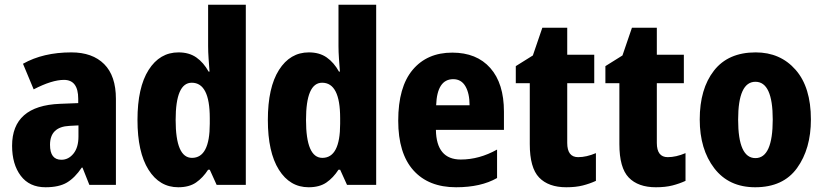

<svg xmlns="http://www.w3.org/2000/svg" viewBox="-20 -780 3478 810"><path d="M311 -251V-204Q311 -158 290 -132Q269 -106 239 -106Q191 -106 191 -169Q191 -245 273 -249ZM281 -559Q162 -559 77 -511L122 -403Q199 -443 250 -443Q310 -443 310 -363V-345L233 -342Q31 -334 31 -165Q31 -87 67.5 -38.5Q104 10 172 10Q229 10 262.5 -10Q296 -30 325 -73H328L357 0H469V-363Q469 -460 419.5 -509.5Q370 -559 281 -559Z M790 -114Q721 -114 721 -274Q721 -431 789 -431Q865 -431 865 -282V-258Q865 -114 790 -114ZM732 10Q778 10 807 -10Q836 -30 858 -64H865L894 0H1017V-760H858V-586Q858 -561 860 -532.5Q862 -504 864 -478H860Q839 -516 808.5 -537.5Q778 -559 733 -559Q654 -559 607 -485Q560 -411 560 -274Q560 -138 606.5 -64Q653 10 732 10Z M1340 -114Q1271 -114 1271 -274Q1271 -431 1339 -431Q1415 -431 1415 -282V-258Q1415 -114 1340 -114ZM1282 10Q1328 10 1357 -10Q1386 -30 1408 -64H1415L1444 0H1567V-760H1408V-586Q1408 -561 1410 -532.5Q1412 -504 1414 -478H1410Q1389 -516 1358.5 -537.5Q1328 -559 1283 -559Q1204 -559 1157 -485Q1110 -411 1110 -274Q1110 -138 1156.5 -64Q1203 10 1282 10Z M1888 -558Q1782 -558 1721 -485.5Q1660 -413 1660 -271Q1660 -133 1724 -61.5Q1788 10 1904 10Q2009 10 2077 -29V-149Q2002 -107 1924 -107Q1821 -107 1819 -232H2106V-309Q2106 -428 2048.5 -493Q1991 -558 1888 -558ZM1892 -446Q1926 -446 1943.5 -416Q1961 -386 1961 -336H1820Q1824 -446 1892 -446Z M2419 -117Q2373 -117 2373 -177V-429H2487V-549H2373V-663H2268L2228 -546L2156 -501V-429H2215V-172Q2215 -72 2254.5 -31Q2294 10 2369 10Q2409 10 2438.5 2.5Q2468 -5 2494 -17V-134Q2454 -117 2419 -117Z M2797 -117Q2751 -117 2751 -177V-429H2865V-549H2751V-663H2646L2606 -546L2534 -501V-429H2593V-172Q2593 -72 2632.5 -31Q2672 10 2747 10Q2787 10 2816.5 2.5Q2846 -5 2872 -17V-134Q2832 -117 2797 -117Z M3401 -276Q3401 -412 3336.5 -485.5Q3272 -559 3168 -559Q3052 -559 2992 -482Q2932 -405 2932 -276Q2932 -150 2993.5 -70Q3055 10 3166 10Q3284 10 3342.5 -71Q3401 -152 3401 -276ZM3094 -275Q3094 -435 3167 -435Q3240 -435 3240 -276Q3240 -113 3167 -113Q3094 -113 3094 -275Z"/></svg>

Font: Noto Sans Display SemiCondensed Extra
Style: Regular
Weight: 800
Width: 4
Designer: Monotype Design Team
Foundry: Monotype Imaging Inc.
Version: Version 1.900